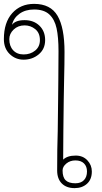

<svg xmlns="http://www.w3.org/2000/svg" viewBox="-48 -968 524 991"><path d="M426 -83Q426 -42 401 -19.5Q376 3 337 3Q295 3 271 -21Q247 -45 247 -88Q247 -203 250 -291Q252 -399 252 -458Q252 -520 253 -552L254 -704Q254 -776 244 -822Q234 -868 206.5 -893.5Q179 -919 128 -919Q83 -919 52.5 -897Q22 -875 14 -840Q32 -864 79 -864Q126 -864 155.5 -835.5Q185 -807 185 -761Q185 -715 152 -687.5Q119 -660 74 -660Q32 -660 2 -689Q-28 -718 -28 -766Q-28 -852 15 -900Q58 -948 128 -948Q213 -948 249 -886.5Q285 -825 285 -700Q285 -638 283 -562Q281 -494 281 -453Q281 -391 279 -289L278 -144Q299 -165 343 -165Q380 -165 403 -140.5Q426 -116 426 -83ZM0 -766Q0 -730 20 -708.5Q40 -687 74 -687Q109 -687 133.5 -707Q158 -727 158 -761Q158 -798 134 -817.5Q110 -837 79 -837Q45 -837 22.5 -815.5Q0 -794 0 -766ZM401 -83Q401 -109 385.5 -124.5Q370 -140 341 -140Q314 -140 294.5 -124Q275 -108 275 -88Q275 -53 291 -37.5Q307 -22 341 -22Q370 -22 385.5 -38.5Q401 -55 401 -83Z"/></svg>

Font: Mali ExtraLight
Style: Regular
Weight: 275
Version: Version 1.000; ttfautohint (v1.6)